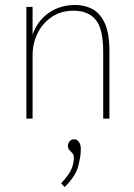

<svg xmlns="http://www.w3.org/2000/svg" viewBox="-20 -477 540 772"><path d="M86 0V-449H111V-338Q131 -394 176.5 -425.5Q222 -457 283 -457Q319 -457 350 -441.5Q381 -426 400.5 -385.5Q420 -345 420 -269V0H395V-267Q395 -362 364.5 -398Q334 -434 275 -434Q226 -434 189 -409.5Q152 -385 131.5 -344Q111 -303 111 -255V0ZM240 275 226 260Q260 223 268.5 200Q277 177 277 157Q277 146 271 139Q265 132 259 126Q253 120 253 110Q253 99 260 91Q267 83 278 83Q290 83 297.5 94Q305 105 305 122Q305 153 294 193Q283 233 240 275Z"/></svg>

Font: Inconsolata ExtraLight
Style: Regular
Weight: 200
Monospace: yes
Designer: Raph Levien, Cyreal, Brenton Simpson
Foundry: Raph Levien, Cyreal, Google
Version: Version 3.001; ttfautohint (v1.8.2.53-6de2)